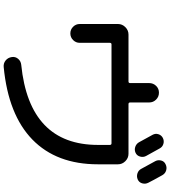

<svg xmlns="http://www.w3.org/2000/svg" viewBox="39 -915 922 1040"><g transform="rotate(90 500.0 -395.0)"><path d="M727 -816Q743 -824 759.5 -819Q776 -814 784 -799Q819 -736 825 -725Q833 -710 828 -692.5Q823 -675 807 -668Q791 -661 774.5 -667Q758 -673 750 -688Q716 -750 710 -761Q702 -776 707 -792Q712 -808 727 -816ZM929 -813Q957 -763 970 -737Q978 -721 973 -704Q968 -687 952 -680Q936 -673 919 -678.5Q902 -684 894 -700Q881 -725 853 -775Q845 -790 849.5 -807Q854 -824 870 -831Q886 -839 903 -834Q920 -829 929 -813ZM110 -366V-573Q110 -596 127 -613Q144 -630 167 -630H421Q430 -630 430 -639V-742Q430 -764 445 -779.5Q460 -795 482 -795Q504 -795 519.5 -779.5Q535 -764 535 -742V-639Q535 -630 544 -630H813Q836 -630 853 -613Q870 -596 870 -573V-465Q870 -240 736 -109.5Q602 21 343 46Q323 48 307.5 35.5Q292 23 289 2Q286 -17 298.5 -32Q311 -47 331 -49Q765 -93 765 -465V-529Q765 -538 756 -538H221Q212 -538 212 -529V-366Q212 -345 197 -330Q182 -315 161 -315Q140 -315 125 -330Q110 -345 110 -366Z"/></g></svg>

Font: Rounded Mplus 1c Medium
Style: Regular
Weight: 500
Version: Version 1.059.20150529